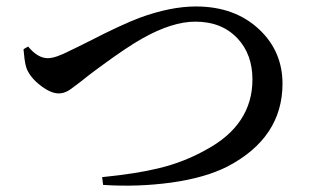

<svg xmlns="http://www.w3.org/2000/svg" viewBox="-20 -635 983 594"><path d="M509 -70C581 -80 639 -97 684 -120C797 -179 854 -265 854 -376C854 -441 831 -497 784 -542C733 -591 667 -615 586 -615C533 -615 475 -603 412 -580C375 -566 323 -542 257 -508C229 -494 209 -484 196 -478C167 -463 144 -455 128 -455C107 -455 87 -467 67 -491L53 -483C53 -480 53 -476 54 -471C56 -447 59 -430 64 -419C72 -402 86 -385 106 -370C127 -354 145 -346 162 -346C172 -346 183 -349 194 -356C201 -361 214 -370 233 -385C249 -398 262 -408 273 -416C277 -419 283 -423 292 -430C345 -469 388 -498 422 -517C483 -551 537 -568 584 -568C639 -568 682 -551 715 -516C746 -483 761 -440 761 -389C761 -296 713 -223 618 -172C574 -147 524 -127 469 -114C424 -103 366 -94 296 -87L299 -63C372 -58 442 -61 509 -70Z"/></svg>

Font: AllPunType SemiBold
Style: Regular
Weight: 600
Version: 1.0